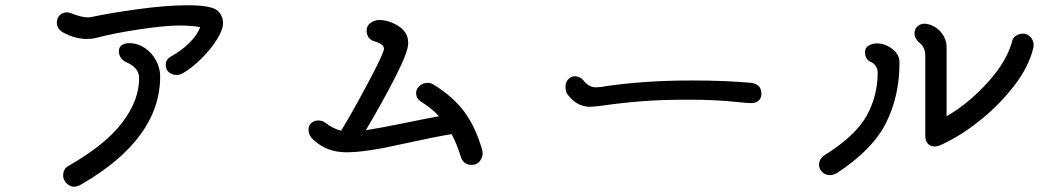

<svg xmlns="http://www.w3.org/2000/svg" viewBox="-20 -730 4040 730"><path d="M828 -642Q828 -617 804.5 -579.5Q781 -542 745.5 -507Q710 -472 679 -454Q666 -445 652 -445Q635 -445 622.5 -455Q610 -465 610 -483Q610 -504 631 -516Q671 -538 701 -568Q731 -598 741 -627Q708 -633 662 -633Q608 -633 511 -618.5Q414 -604 350 -587Q333 -582 309 -582Q265 -582 219 -607Q196 -621 196 -645Q197 -662 207.5 -672.5Q218 -683 234 -683Q244 -683 252 -679Q291 -664 312 -664Q325 -664 331 -666Q395 -680 503.5 -695Q612 -710 694 -710Q778 -710 804 -692Q815 -684 821.5 -670.5Q828 -657 828 -642ZM589 -440Q589 -203 291 -30Q275 -20 261 -20Q251 -20 240.5 -27Q230 -34 225 -44Q220 -52 220 -64Q221 -87 238 -98Q379 -178 444 -263Q509 -348 509 -433Q509 -473 459 -494Q432 -508 432 -536Q432 -550 442.5 -558Q453 -566 471 -566Q503 -566 530 -548Q557 -530 573 -500.5Q589 -471 589 -440Z M1815 -146Q1815 -131 1804 -117Q1793 -103 1774 -103Q1742 -103 1732 -134Q1718 -181 1697 -220Q1640 -211 1512 -183Q1372 -151 1298 -151Q1260 -151 1229 -162.5Q1198 -174 1171 -199Q1153 -215 1153 -239Q1153 -253 1164 -262.5Q1175 -272 1190 -272Q1205 -272 1216 -264Q1245 -241 1277 -233Q1322 -307 1381 -418Q1440 -529 1440 -545Q1440 -563 1400 -574Q1374 -584 1374 -615Q1374 -633 1389.5 -643.5Q1405 -654 1422 -654Q1450 -654 1479 -640Q1508 -626 1521 -606Q1532 -590 1532 -565Q1532 -533 1483.5 -438Q1435 -343 1371 -235Q1423 -243 1497 -258Q1604 -280 1649 -288Q1624 -316 1579 -345Q1562 -356 1562 -378Q1563 -393 1576 -404Q1589 -415 1606 -415Q1618 -415 1629 -408Q1702 -363 1745 -305.5Q1788 -248 1813 -161Q1815 -155 1815 -146Z M2140 -368Q2130 -379 2130 -400Q2130 -417 2140.5 -428.5Q2151 -440 2165 -440Q2183 -440 2197 -426Q2216 -400 2242 -398Q2265 -398 2281 -402Q2430 -424 2611 -424Q2740 -424 2836 -415Q2875 -410 2875 -373Q2875 -357 2864.5 -347.5Q2854 -338 2837 -338Q2818 -338 2784 -342Q2706 -351 2598 -351Q2496 -351 2419.5 -345Q2343 -339 2267 -328Q2241 -324 2221 -324Q2197 -325 2178 -335Q2159 -345 2140 -368Z M3910 -559Q3910 -549 3908 -545Q3891 -476 3837.5 -406Q3784 -336 3714.5 -279Q3645 -222 3580 -190Q3549 -173 3534 -173Q3518 -173 3508 -183.5Q3498 -194 3498 -215V-519Q3498 -551 3475 -568Q3457 -584 3457 -603Q3457 -620 3468.5 -630Q3480 -640 3496 -640Q3500 -640 3507.5 -638Q3515 -636 3517 -636Q3546 -625 3562.5 -601.5Q3579 -578 3579 -553V-288Q3665 -338 3737.5 -419Q3810 -500 3829 -576Q3832 -587 3843.5 -594.5Q3855 -602 3869 -602Q3886 -602 3897.5 -590Q3909 -578 3910 -559ZM3400 -493Q3400 -364 3348.5 -262Q3297 -160 3162 -72Q3157 -69 3149 -66.5Q3141 -64 3137 -64Q3118 -64 3106 -76Q3094 -88 3094 -104Q3094 -115 3100 -124.5Q3106 -134 3115 -140Q3232 -213 3274.5 -289Q3317 -365 3317 -454Q3317 -467 3310.5 -477.5Q3304 -488 3294 -493Q3280 -499 3274.5 -508.5Q3269 -518 3269 -533Q3269 -549 3283.5 -557Q3298 -565 3314 -565Q3345 -565 3372.5 -544Q3400 -523 3400 -493Z"/></svg>

Font: Tsukimi Rounded Medium
Style: Regular
Weight: 500
Designer: Takashi Funayama
Foundry: Takashi Funayama
Version: Version 1.032; ttfautohint (v1.8.3)